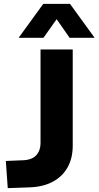

<svg xmlns="http://www.w3.org/2000/svg" viewBox="-20 -960 508 990"><path d="M20 10 10 -130 105 -134Q132 -136 150.5 -146.5Q169 -157 179 -177Q189 -197 189 -224V-705H355V-209Q355 -145 329 -98Q303 -51 254 -24Q205 3 135 6ZM76 -765 203 -940H341L468 -765H339L272 -861L204 -765Z"/></svg>

Font: Nunito Sans 6pt ExtraBold
Style: Regular
Weight: 800
Version: Version 3.101;gftools[0.9.27]